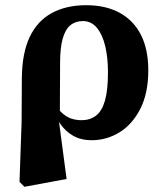

<svg xmlns="http://www.w3.org/2000/svg" viewBox="-20 -524 638 738"><path d="M55 175 63 -54 64 -225Q65 -320 94 -381.5Q123 -443 178.5 -473.5Q234 -504 311 -504Q387 -504 440.5 -474.5Q494 -445 522 -389.5Q550 -334 550 -254Q550 -166 519.5 -106Q489 -46 439.5 -15.5Q390 15 332 15Q292 15 261.5 -2Q231 -19 210 -50.5Q189 -82 177 -123H168L177 -144Q196 -111 215 -93Q234 -75 253 -68.5Q272 -62 294 -62Q326 -62 349 -79.5Q372 -97 383.5 -137.5Q395 -178 395 -246Q395 -302 384.5 -346.5Q374 -391 352.5 -417Q331 -443 299 -443Q270 -443 250.5 -427Q231 -411 221 -375.5Q211 -340 211 -283L210 -73L206 -62L236 164L74 194Z"/></svg>

Font: Source Serif 4 18pt
Style: Bold
Weight: 700
Designer: Frank Grießhammer
Foundry: Adobe Systems Incorporated
Version: Version 4.004;hotconv 1.0.116;makeotfexe 2.5.65601